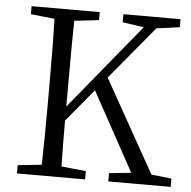

<svg xmlns="http://www.w3.org/2000/svg" viewBox="-51 -763 809 814"><g transform="rotate(5 353.0 -356.0)"><path d="M50.8 0V-35.2L152.3 -45.9Q155.3 -138.7 155.3 -329.1V-382.8Q155.3 -573.2 152.3 -667L50.8 -677.7V-711.9H340.8V-677.7L236.3 -666Q234.4 -574.2 234.4 -382.8V-300.8L532.2 -664.1L441.4 -677.7V-711.9H684.6V-677.7L585.9 -664.1L398.4 -438.5L619.1 -44.9L705.1 -35.2V0H439.5V-35.2L533.2 -44.9L349.6 -379.9L234.4 -241.2Q234.4 -117.2 236.3 -45.9L340.8 -35.2V0Z"/></g></svg>

Font: Bpmf Zihi Only R
Style: R
Weight: 400
Foundry: But Ko
Version: Version 1.320